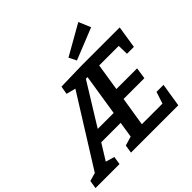

<svg xmlns="http://www.w3.org/2000/svg" viewBox="-258 -1170 1397 1397"><g transform="rotate(-45 440.0 -471.5)"><path d="M-36 0 -26 -63 38 -81 372 -615 300 -634 311 -697 518 -702H915L888 -529H817L815 -612H614L581 -402H794L781 -314H567L531 -90H743L773 -181H845L816 0H329L339 -63L410 -84L429 -206H229L153 -83L221 -63L211 0ZM280 -293H444L494 -612H477ZM525 -752 496 -810 730 -943 769 -850Z"/></g></svg>

Font: Bitter SemiBold
Style: Italic
Weight: 600
Italic angle: -9°
Designer: Sol Matas, and Bitter project Authors
Foundry: Sol Matas
Version: Version 2.001